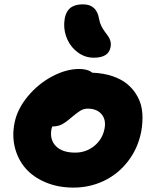

<svg xmlns="http://www.w3.org/2000/svg" viewBox="-20 -831 704 882"><path d="M411.1 -565.9Q371.6 -565.9 339.4 -588.9Q307.1 -611.8 290.3 -647.9Q273.4 -684.1 274.9 -724.1Q277.3 -769 298.1 -790Q318.8 -811 361.8 -811Q424.3 -811 435.1 -744.1Q438 -726.6 445.8 -711.2Q453.6 -695.8 461.7 -685.3Q469.7 -674.8 477.1 -664.3Q484.4 -653.8 487.5 -641.1Q490.7 -628.4 487.8 -613.8Q478.5 -565.9 411.1 -565.9ZM317.9 30.8Q247.1 30.8 189.9 6.8Q132.8 -17.1 97.7 -57.4Q62.5 -97.7 48.6 -152.3Q34.7 -207 46.9 -267.1Q59.6 -330.6 107.7 -388.4Q155.8 -446.3 220 -480.2Q284.2 -514.2 344.2 -514.2Q382.8 -514.2 403.8 -497.1Q456.1 -495.1 498 -480.7Q540 -466.3 568.1 -441.9Q596.2 -417.5 613.5 -384.3Q630.9 -351.1 633.8 -311.5Q636.7 -272 628.9 -227.1Q613.8 -149.4 568.1 -90.3Q522.5 -31.2 457.3 -0.2Q392.1 30.8 317.9 30.8ZM216.8 -240.2Q207 -190.4 236.3 -160.2Q265.6 -129.9 325.2 -129.9Q375 -129.9 412.6 -160.2Q450.2 -190.4 460 -238.8Q468.3 -280.8 446.5 -306.4Q424.8 -332 381.8 -332Q377 -332 372.1 -331.1Q367.2 -330.1 363.3 -329.1Q359.4 -328.1 354 -325.2Q348.6 -322.3 345.7 -320.3Q342.8 -318.4 336.2 -313.5Q329.6 -308.6 326.7 -306.4Q323.7 -304.2 315.7 -297.6Q307.6 -291 304.2 -288.1Q278.3 -266.1 261 -258.1Q243.7 -250 220.2 -250Q218.8 -247.6 216.8 -240.2Z"/></svg>

Font: Shantell Sans Bouncy
Style: Italic
Weight: 800
Italic angle: -11.31°
Designer: Stephen Nixon, Anya Danilova, Shantell Martin
Foundry: Arrow Type
Version: Version 1.006;[9816181b4]